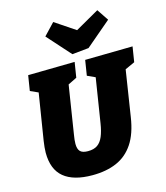

<svg xmlns="http://www.w3.org/2000/svg" viewBox="-141 -1097 1055 1220"><g transform="rotate(-15 386.0 -487.5)"><path d="M459 -705 772 -710 756 -610 673 -572 695 -600 645 -279Q629 -173 586 -108.5Q543 -44 475 -14.5Q407 15 315 15Q191 15 127.5 -37.5Q64 -90 64 -200Q64 -217 66 -236Q68 -255 71 -276L123 -600L139 -573L68 -605L84 -705L391 -710L375 -610L298 -572L320 -600L267 -264Q264 -247 262.5 -232Q261 -217 261 -205Q261 -171 276 -155.5Q291 -140 327 -140Q366 -140 389.5 -156.5Q413 -173 427 -206.5Q441 -240 449 -291L498 -600L517 -571L443 -605ZM615 -990 666 -914 499 -772 390 -761 253 -914 325 -990 522 -858 387 -860Z"/></g></svg>

Font: Bitter Thin Black
Style: Italic
Weight: 900
Italic angle: -9°
Version: Version 3.020